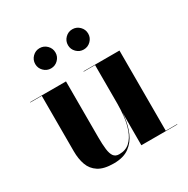

<svg xmlns="http://www.w3.org/2000/svg" viewBox="-155 -804 928 950"><g transform="rotate(-30 308.5 -329.0)"><path d="M228.5 10Q172.5 10 141.8 -9.8Q111 -29.5 98.8 -63.5Q86.5 -97.5 86.5 -141V-458H21V-460H226V-142Q226 -100 229.5 -72Q233 -44 243.2 -30Q253.5 -16 274.5 -16Q312 -16 335 -37.5Q358 -59 370.2 -93Q382.5 -127 386.8 -165.2Q391 -203.5 391 -237L393.5 -239.5Q393.5 -202.5 388.5 -159.5Q383.5 -116.5 367.2 -78Q351 -39.5 318 -14.8Q285 10 228.5 10ZM391 0V-458H326V-460H531.5V-2H596.5V0ZM381.5 -552.5Q358 -552.5 341 -569.5Q324 -586.5 324 -610Q324 -634 341 -651Q358 -668 381.5 -668Q405.5 -668 422.5 -651Q439.5 -634 439.5 -610Q439.5 -586.5 422.5 -569.5Q405.5 -552.5 381.5 -552.5ZM194.5 -552.5Q171 -552.5 154 -569.5Q137 -586.5 137 -610Q137 -634 154 -651Q171 -668 194.5 -668Q218.5 -668 235.5 -651Q252.5 -634 252.5 -610Q252.5 -586.5 235.5 -569.5Q218.5 -552.5 194.5 -552.5Z"/></g></svg>

Font: Bodoni Moda 96pt
Style: Bold
Weight: 700
Version: Version 2.005